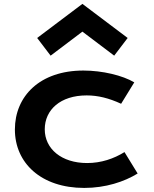

<svg xmlns="http://www.w3.org/2000/svg" viewBox="-20 -945 785 976"><path d="M55.7 -286.6C55.7 -116.7 188.5 10.3 408.2 10.3C516.6 10.3 611.3 -21 679.7 -63L612.8 -171.9C558.6 -138.2 494.1 -116.2 422.9 -116.2C292.5 -116.2 207.5 -188.5 207.5 -287.6C207.5 -386.7 287.1 -460 420.4 -460C478 -460 533.2 -446.3 595.7 -417.5L662.6 -526.4C603.5 -561.5 500.5 -586.4 403.8 -586.4C182.6 -586.4 55.7 -456.1 55.7 -286.6ZM237.3 -662.1 398.9 -784.2 560.5 -662.1 628.9 -752 398.9 -925.3 168.9 -752Z"/></svg>

Font: Krona One
Style: Regular
Weight: 400
Designer: Yvonne Schüttler
Foundry: Yvonne Schüttler
Version: Version 1.002